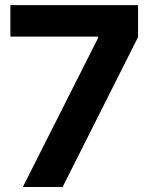

<svg xmlns="http://www.w3.org/2000/svg" viewBox="-20 -748 591 768"><path d="M71.3 0 372.6 -596.7V-601.6H21.5V-727.5H532.2V-599.6L230.5 0Z"/></svg>

Font: Inter Tight
Style: Bold
Weight: 700
Designer: Rasmus Andersson
Foundry: rsms
Version: Version 3.004; ttfautohint (v1.8.4.7-5d5b)